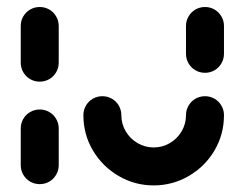

<svg xmlns="http://www.w3.org/2000/svg" viewBox="-20 -539 717 562"><path d="M96.3 0Q81.1 0 68.3 -7.4Q55.6 -14.8 48.1 -27.6Q40.7 -40.4 40.7 -55.6V-163Q40.7 -178.1 48.1 -190.9Q55.6 -203.7 68.3 -211.1Q81.1 -218.5 96.3 -218.5Q111.5 -218.5 124.3 -211.1Q137 -203.7 144.4 -190.9Q151.9 -178.1 151.9 -163V-55.6Q151.9 -40.4 144.4 -27.6Q137 -14.8 124.3 -7.4Q111.5 0 96.3 0ZM96.3 -300Q81.1 -300 68.3 -307.4Q55.6 -314.8 48.1 -327.6Q40.7 -340.4 40.7 -355.6V-463Q40.7 -478.1 48.1 -490.9Q55.6 -503.7 68.3 -511.1Q81.1 -518.5 96.3 -518.5Q111.5 -518.5 124.3 -511.1Q137 -503.7 144.4 -490.9Q151.9 -478.1 151.9 -463V-355.6Q151.9 -340.4 144.4 -327.6Q137 -314.8 124.3 -307.4Q111.5 -300 96.3 -300ZM580 -257.4Q595.2 -257.4 608 -250Q620.7 -242.6 628.1 -229.8Q635.6 -217 635.6 -201.9Q635.6 -145.6 607.8 -98.5Q580 -51.5 532.6 -23.9Q485.2 3.7 430 3.7Q374.4 3.7 327.2 -23.9Q280 -51.5 252 -98.5Q224.1 -145.6 224.1 -201.9Q224.1 -217 231.5 -229.8Q238.9 -242.6 251.7 -250Q264.4 -257.4 279.6 -257.4Q294.8 -257.4 307.6 -250Q320.4 -242.6 327.8 -229.8Q335.2 -217 335.2 -201.9Q335.2 -176.3 348 -154.6Q360.7 -133 382.6 -120.2Q404.4 -107.4 430 -107.4Q455.6 -107.4 477.2 -120.2Q498.9 -133 511.7 -154.6Q524.4 -176.3 524.4 -201.9Q524.4 -217 531.9 -229.8Q539.3 -242.6 552 -250Q564.8 -257.4 580 -257.4ZM580 -325.9Q564.8 -325.9 552 -333.3Q539.3 -340.7 531.9 -353.5Q524.4 -366.3 524.4 -381.5V-463Q524.4 -478.1 531.9 -490.9Q539.3 -503.7 552 -511.1Q564.8 -518.5 580 -518.5Q595.2 -518.5 608 -511.1Q620.7 -503.7 628.1 -490.9Q635.6 -478.1 635.6 -463V-381.5Q635.6 -366.3 628.1 -353.5Q620.7 -340.7 608 -333.3Q595.2 -325.9 580 -325.9Z"/></svg>

Font: 26F Galaxy Sans Black
Style: Regular
Weight: 900
Designer: C₂₉H₂₅N₃O₅
Version: Version 1.100